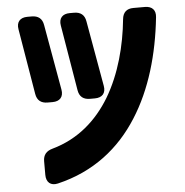

<svg xmlns="http://www.w3.org/2000/svg" viewBox="-54 -773 859 890"><g transform="rotate(-5 375.0 -328.0)"><path d="M165 -316H188C222 -316 240 -336 234 -370L180 -675C175 -706 156 -720 126 -720H106C72 -720 54 -700 60 -666L111 -361C116 -330 135 -316 165 -316ZM125 17C125 52 146 70 180 62C349 22 471 -76 554 -207C636 -335 682 -495 700 -666C704 -699 686 -718 653 -718H599C568 -718 550 -702 547 -670C535 -549 502 -420 438 -313C378 -214 291 -135 169 -101C140 -93 125 -76 125 -46ZM257 -666 308 -361C313 -330 332 -316 362 -316H385C419 -316 437 -336 431 -370L377 -675C372 -706 353 -720 323 -720H303C269 -720 251 -700 257 -666Z"/></g></svg>

Font: コーポレート・ロゴ（ラウンド）ver3 Bold
Style: Regular
Weight: 700
Designer: [KANA_main] LOGOTYPE.JP [Source Han Sans] Ryoko NISHIZUKA 西塚涼子 (kana, bopomofo & ideographs); Paul D. Hunt (Latin, Greek
Version: Version 12.001;FEAKit 1.0